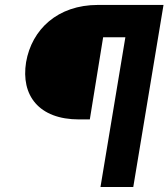

<svg xmlns="http://www.w3.org/2000/svg" viewBox="-20 -747 673 767"><path d="M633.2 -727.3H371.4C209.9 -727.3 106.9 -629.3 84.2 -498.6C62.9 -366.5 134.6 -269.9 296.2 -269.9H338.8L392 -598H480.8L381.4 0H512.4Z"/></svg>

Font: TID UI Extra Bold
Style: Italic
Weight: 800
Italic angle: -9.39999°
Designer: The TID Project Authors
Foundry: Bakken & Bæck
Version: Version 1.001;hotconv 1.0.109;makeotfexe 2.5.65596